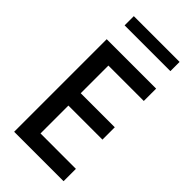

<svg xmlns="http://www.w3.org/2000/svg" viewBox="-289 -1027 1100 1100"><g transform="rotate(45 261.5 -476.5)"><path d="M474.5 -750V-650H187.7V-425.9H463.6V-325.9H187.7V-100H474.5V0H74.1V-750ZM90.5 -878.6V-953.2H461.4V-878.6Z"/></g></svg>

Font: Spartan MB SemBd
Style: Regular
Weight: 600
Designer: Matt Bailey, Mirko Velimirovic
Foundry: Matt Bailey
Version: Version 1.005